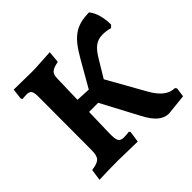

<svg xmlns="http://www.w3.org/2000/svg" viewBox="-166 -817 998 998"><g transform="rotate(-45 333.0 -318.0)"><path d="M652 -57C608 -57 571 -88 540 -143L423 -351L479 -444C509 -494 535 -520 583 -520C599 -520 617 -518 638 -512L651 -525C651 -571 641 -618 615 -651C515 -650 471 -614 412 -511L330 -368L251 -372L255 -526C256 -562 268 -574 318 -584L324 -649C280 -647 221 -642 187 -642C160 -642 81 -644 54 -644L47 -585L52 -577C54 -577 72 -579 82 -579C111 -579 119 -568 119 -526L118 -139C118 -82 105 -68 47 -60L38 3C73 1 135 0 176 0C212 0 289 3 319 3L328 -59L322 -66C320 -65 301 -63 284 -63C252 -63 244 -77 245 -131L249 -285H316L426 -78C459 -15 494 15 537 15L652 3L659 -48Z"/></g></svg>

Font: Alegreya SC
Style: Bold
Weight: 700
Designer: Juan Pablo del Peral
Foundry: Huerta Tipografica
Version: Version 2.007;PS 002.007;hotconv 1.0.88;makeotf.lib2.5.64775